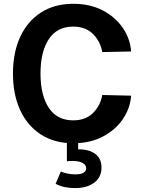

<svg xmlns="http://www.w3.org/2000/svg" viewBox="-20 -734 762 991"><path d="M503.9 130.9Q503.9 180.2 466.8 208.5Q429.7 236.8 366.2 236.8Q339.4 236.8 314.7 231.7Q290 226.6 267.1 214.8L293.9 151.4Q308.1 157.7 328.4 161.9Q348.6 166 367.7 166Q424.8 166 424.8 134.3Q424.8 117.2 406 106.9Q387.2 96.7 353.5 96.7Q337.4 96.7 325.2 98.6V-0.5H383.3V36.6Q441.4 36.6 472.7 61Q503.9 85.4 503.9 130.9ZM189 -354.5Q189 -242.7 231.7 -177.7Q274.4 -112.8 357.9 -112.8Q421.9 -112.8 460.2 -150.9Q498.5 -189 507.8 -243.7L656.7 -240.2Q652.3 -175.3 614 -119.1Q575.7 -63 510.3 -28.8Q444.8 5.4 358.9 5.4Q261.2 5.4 191.4 -39.6Q121.6 -84.5 84.2 -165.5Q46.9 -246.6 46.9 -354.5Q46.9 -462.4 84.2 -543.5Q121.6 -624.5 191.4 -669.4Q261.2 -714.4 358.9 -714.4Q444.8 -714.4 510.3 -680.2Q575.7 -646 614 -589.8Q652.3 -533.7 656.7 -468.3L507.8 -465.3Q498.5 -520 460.2 -558.3Q421.9 -596.7 357.9 -596.7Q274.4 -596.7 231.7 -531.5Q189 -466.3 189 -354.5Z"/></svg>

Font: Estedad-FD Bold
Style: Regular
Weight: 700
Designer: Amin Abedi
Version: Version 7.3